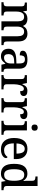

<svg xmlns="http://www.w3.org/2000/svg" viewBox="1592 -2395 813 4037"><g transform="rotate(90 1998.5 -376.5)"><path d="M26 0V-45H37Q71 -45 92 -57.5Q113 -70 113 -116V-425Q113 -468 91.5 -480Q70 -492 37 -492H34V-536H206L219 -458H224Q252 -510 289.5 -528.5Q327 -547 377 -547Q427 -547 465.5 -526.5Q504 -506 522 -458H530Q558 -510 598 -528.5Q638 -547 687 -547Q765 -547 808.5 -500.5Q852 -454 852 -352V-117Q852 -70 872 -57.5Q892 -45 926 -45H929V0H742V-341Q742 -406 720 -441.5Q698 -477 644 -477Q605 -477 582 -456.5Q559 -436 549 -402.5Q539 -369 539 -330V-117Q539 -70 559.5 -57.5Q580 -45 613 -45H616V0H429V-341Q429 -406 407.5 -441.5Q386 -477 332 -477Q291 -477 267 -454.5Q243 -432 233 -395.5Q223 -359 223 -317V-112Q223 -68 246 -56.5Q269 -45 302 -45H305V0Z M1160 10Q1094 10 1049.5 -29.5Q1005 -69 1005 -151Q1005 -231 1061 -269.5Q1117 -308 1231 -312L1314 -315V-373Q1314 -409 1308 -436.5Q1302 -464 1283.5 -479Q1265 -494 1228 -494Q1175 -494 1159 -463.5Q1143 -433 1143 -385Q1095 -385 1071 -399.5Q1047 -414 1047 -449Q1047 -484 1072 -505.5Q1097 -527 1139.5 -537Q1182 -547 1234 -547Q1329 -547 1376.5 -508Q1424 -469 1424 -375V-117Q1424 -75 1438 -60Q1452 -45 1486 -45H1489V0H1340L1322 -81H1314Q1293 -54 1273 -33.5Q1253 -13 1227 -1.5Q1201 10 1160 10ZM1192 -55Q1248 -55 1281 -92Q1314 -129 1314 -191V-270L1256 -267Q1178 -264 1148 -233.5Q1118 -203 1118 -146Q1118 -55 1192 -55Z M1558 0V-45H1562Q1595 -45 1618.5 -57.5Q1642 -70 1642 -117V-423Q1642 -467 1619 -479Q1596 -491 1563 -491H1560V-536H1726L1746 -438H1751Q1764 -469 1780 -493.5Q1796 -518 1822 -532Q1848 -546 1891 -546Q1946 -546 1972.5 -525.5Q1999 -505 1999 -469Q1999 -434 1974.5 -413.5Q1950 -393 1897 -393Q1897 -434 1886 -453Q1875 -472 1846 -472Q1820 -472 1801.5 -451.5Q1783 -431 1772.5 -399Q1762 -367 1757 -332Q1752 -297 1752 -268V-112Q1752 -68 1775.5 -56.5Q1799 -45 1831 -45H1860V0Z M2043 0V-45H2047Q2080 -45 2103.5 -57.5Q2127 -70 2127 -117V-423Q2127 -467 2104 -479Q2081 -491 2048 -491H2045V-536H2211L2231 -438H2236Q2249 -469 2265 -493.5Q2281 -518 2307 -532Q2333 -546 2376 -546Q2431 -546 2457.5 -525.5Q2484 -505 2484 -469Q2484 -434 2459.5 -413.5Q2435 -393 2382 -393Q2382 -434 2371 -453Q2360 -472 2331 -472Q2305 -472 2286.5 -451.5Q2268 -431 2257.5 -399Q2247 -367 2242 -332Q2237 -297 2237 -268V-112Q2237 -68 2260.5 -56.5Q2284 -45 2316 -45H2345V0Z M2663 -633Q2636 -633 2617 -648Q2598 -663 2598 -698Q2598 -734 2617 -748.5Q2636 -763 2663 -763Q2689 -763 2708.5 -748.5Q2728 -734 2728 -698Q2728 -663 2708.5 -648Q2689 -633 2663 -633ZM2520 0V-45H2533Q2565 -45 2588.5 -57Q2612 -69 2612 -113V-423Q2612 -466 2588.5 -478.5Q2565 -491 2533 -491H2528V-536H2722V-117Q2722 -71 2745 -58Q2768 -45 2801 -45H2814V0Z M3120 10Q3006 10 2943.5 -62Q2881 -134 2881 -264Q2881 -405 2940.5 -476Q3000 -547 3110 -547Q3210 -547 3267.5 -486.5Q3325 -426 3325 -307V-260H2994Q2996 -153 3032.5 -104.5Q3069 -56 3140 -56Q3192 -56 3227.5 -78.5Q3263 -101 3281 -130Q3289 -127 3296.5 -117Q3304 -107 3304 -93Q3304 -72 3284 -48Q3264 -24 3223.5 -7Q3183 10 3120 10ZM3210 -317Q3210 -395 3187 -442.5Q3164 -490 3109 -490Q3057 -490 3028.5 -445.5Q3000 -401 2996 -317Z M3629 10Q3531 10 3478 -56.5Q3425 -123 3425 -267Q3425 -412 3478 -479Q3531 -546 3629 -546Q3686 -546 3722 -522.5Q3758 -499 3780 -462H3786Q3783 -486 3782 -517Q3781 -548 3781 -572V-649Q3781 -692 3756.5 -703.5Q3732 -715 3699 -715H3691V-760H3891V-115Q3891 -71 3914 -58Q3937 -45 3971 -45H3979V0H3802L3787 -87H3783Q3760 -42 3724 -16Q3688 10 3629 10ZM3654 -57Q3726 -57 3753.5 -109Q3781 -161 3781 -267Q3781 -370 3753.5 -425Q3726 -480 3653 -480Q3591 -480 3564.5 -425Q3538 -370 3538 -266Q3538 -161 3564.5 -109Q3591 -57 3654 -57Z"/></g></svg>

Font: Noto Serif Sinhala Medium
Style: Regular
Weight: 500
Designer: Jelle Bosma - Monotype Design Team
Foundry: Monotype Imaging Inc.
Version: Version 2.007; ttfautohint (v1.8.4.7-5d5b)